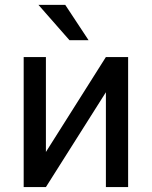

<svg xmlns="http://www.w3.org/2000/svg" viewBox="-20 -760 617 780"><path d="M410.2 -528.3H500.5V0H410.2V-385.3L166.5 0H76.2V-528.3H166.5V-142.6ZM339.8 -596.7H262.2L136.2 -740.2H245.1Z"/></svg>

Font: APIMedia Roboto
Style: Regular
Weight: 400
Designer: Google
Version: Version 2.137; 2017